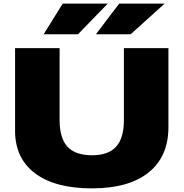

<svg xmlns="http://www.w3.org/2000/svg" viewBox="-20 -1015 1012 1057"><path d="M63 -294.9V-750H308.1V-354Q308.1 -253.9 351.8 -207Q395.5 -160.2 486.8 -160.2Q576.2 -160.2 619.1 -207.3Q662.1 -254.4 662.1 -354V-750H907.2V-314.9Q907.2 -153.3 798.3 -65.7Q689.5 22 485.8 22Q283.2 22 173.1 -60.8Q63 -143.6 63 -294.9ZM636.2 -995.1H886.2L699.2 -826.2H507.8ZM325.2 -995.1H573.2L409.2 -826.2H220.2Z"/></svg>

Font: Mattone
Style: Bold
Weight: 700
Width: 6
Designer: Nunzio Mazzaferro
Foundry: Collletttivo
Version: Version 2.000;Glyphs 3.2 (3217)